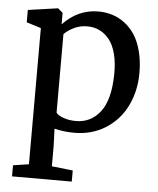

<svg xmlns="http://www.w3.org/2000/svg" viewBox="-56 -618 746 908"><g transform="rotate(5 317.0 -164.0)"><path d="M35.2 189.5 109.9 178.2V-468.3L41 -489.7V-548.3L181.2 -568.4H183.6L206.1 -548.8V-494.6Q277.8 -570.3 374.5 -570.3Q409.2 -570.3 440.7 -560.5Q472.2 -550.8 500.2 -529.5Q528.3 -508.3 548.6 -477.1Q568.8 -445.8 580.8 -399.7Q592.8 -353.5 592.8 -297.4Q592.8 -211.9 558.6 -141.8Q524.4 -71.8 459.5 -30.3Q394.5 11.2 310.5 11.2Q260.7 11.2 215.8 0L218.8 83V178.2L318.8 189.5V242.2H35.2ZM328.6 -495.6Q294.4 -495.6 265.9 -481.9Q237.3 -468.3 218.8 -449.2V-76.7Q226.1 -64.5 252.9 -54.7Q279.8 -44.9 313 -44.9Q384.3 -44.9 428.5 -102.1Q472.7 -159.2 474.6 -279.8Q475.6 -335 464.6 -377.2Q453.6 -419.4 433.3 -444.8Q413.1 -470.2 386.7 -482.9Q360.4 -495.6 328.6 -495.6Z"/></g></svg>

Font: HaufeMerriweather
Style: Regular
Weight: 400
Designer: Eben Sorkin ( eben@eyebytes.com )
Foundry: Eben Sorkin
Version: Version 1.56